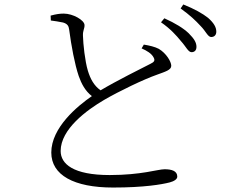

<svg xmlns="http://www.w3.org/2000/svg" viewBox="-20 -806 1040 861"><path d="M792 -621C814 -597 824 -572 839 -572C852 -572 861 -580 861 -596C861 -615 851 -632 826 -657C803 -679 766 -702 717 -724L702 -706C744 -677 771 -647 792 -621ZM880 -689C903 -666 912 -640 927 -640C940 -640 950 -648 950 -664C950 -684 939 -703 913 -726C889 -745 852 -766 802 -786L790 -768C833 -737 856 -715 880 -689ZM207 -736 208 -714C222 -712 246 -709 263 -705C283 -699 288 -689 290 -674C300 -599 315 -518 333 -465C345 -431 362 -398 392 -375C328 -331 210 -234 210 -122C210 -21 311 35 487 35C626 35 706 21 741 12C760 7 775 -2 775 -14C775 -40 749 -47 718 -47C688 -47 614 -21 472 -21C308 -21 252 -71 252 -129C252 -227 370 -313 447 -358C514 -397 624 -450 684 -471C722 -485 748 -492 748 -511C748 -529 726 -567 692 -587C675 -596 650 -602 625 -606L615 -589C638 -579 660 -566 669 -548C676 -535 672 -528 655 -520C614 -499 505 -445 431 -401C401 -422 385 -453 374 -489C361 -532 353 -608 352 -646C351 -670 360 -678 359 -694C358 -716 307 -745 266 -745C249 -745 233 -743 207 -736Z"/></svg>

Font: Noto Serif SC Light
Style: Regular
Weight: 300
Designer: Ryoko NISHIZUKA 西塚涼子 (kana & ideographs); Frank Grießhammer (Latin, Greek & Cyrillic); Wenlong ZHANG 张文龙 (bopomofo); San
Foundry: Adobe
Version: Version 2.001;hotconv 1.1.0;makeotfexe 2.6.0